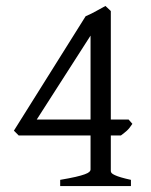

<svg xmlns="http://www.w3.org/2000/svg" viewBox="-20 -628 509 648"><path d="M285.6 -507.8 104 -224.6H285.6ZM426.8 -210Q416.5 -194.3 408 -186.8Q399.4 -179.2 388.2 -170.9H354V-50.8Q354 -46.9 356.9 -43.7Q359.9 -40.5 367.7 -36.9Q375.5 -33.2 388.7 -29.3Q401.9 -25.4 421.9 -21V0H183.1V-21Q214.8 -26.4 234.9 -31Q254.9 -35.6 266.1 -39.8Q277.3 -43.9 281.5 -47.9Q285.6 -51.8 285.6 -56.2V-170.9H43L26.9 -187L269 -573.2Q289.6 -582 305.7 -591.3Q321.8 -600.6 335.9 -607.9L354 -590.8V-224.6H414.1Z"/></svg>

Font: Gentium Basic
Style: Regular
Weight: 400
Designer: J. Victor Gaultney and Annie Olsen
Foundry: SIL International
Version: Version 1.100